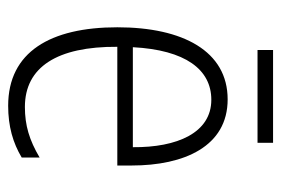

<svg xmlns="http://www.w3.org/2000/svg" viewBox="-132 -564 705 482"><g transform="rotate(90 221.0 -322.5)"><path d="M338 -655H105V-616H338ZM229 -541C108 -541 48 -429 48 -264C48 -96 110 10 245 10C297 10 338 -2 375 -24V-69C331 -43 294 -32 248 -32C148 -32 96 -113 97 -264H395V-300C395 -432 347 -541 229 -541ZM230 -500C313 -500 350 -414 349 -303H98C105 -435 154 -500 230 -500Z"/></g></svg>

Font: Noto Sans Armenian Condensed ExtraLight
Style: Regular
Weight: 200
Width: 3
Designer: Monotype Design Team
Foundry: Monotype Imaging Inc.
Version: Version 2.008